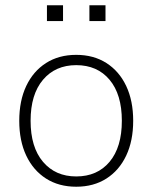

<svg xmlns="http://www.w3.org/2000/svg" viewBox="-20 -700 578 728"><path d="M269 8Q203 8 154.5 -23Q106 -54 79.5 -110Q53 -166 53 -242Q53 -318 79.5 -374Q106 -430 154.5 -461Q203 -492 269 -492Q335 -492 383.5 -461Q432 -430 458.5 -374Q485 -318 485 -242Q485 -166 458.5 -110Q432 -54 383.5 -23Q335 8 269 8ZM269 -31Q349 -31 395.5 -86.5Q442 -142 442 -242Q442 -342 395.5 -397.5Q349 -453 269 -453Q190 -453 143 -397.5Q96 -342 96 -242Q96 -142 143 -86.5Q190 -31 269 -31ZM319 -620V-680H380V-620ZM158 -620V-680H219V-620Z"/></svg>

Font: Nunito Sans 12pt ExtraLight
Style: Regular
Weight: 200
Designer: Vernon Adams
Foundry: Vernon Adams
Version: Version 3.101;gftools[0.9.27]